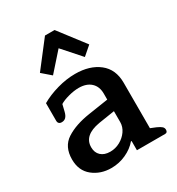

<svg xmlns="http://www.w3.org/2000/svg" viewBox="-182 -863 912 991"><g transform="rotate(-30 274.5 -368.0)"><path d="M117 -596 236 -750H293L411 -596L359 -551L264 -658L169 -551ZM37 -126Q37 -202 91 -237Q145 -272 231 -285L349 -303V-339Q349 -381 323 -405Q297 -429 251 -429Q223 -429 189.5 -420Q156 -411 137 -399L127 -358Q122 -338 112.5 -328.5Q103 -319 88 -319Q77 -319 71.5 -324.5Q66 -330 66 -338V-445Q109 -470 164 -485.5Q219 -501 271 -501Q358 -501 412 -458.5Q466 -416 466 -336V-65L498 -52Q518 -43 526 -35.5Q534 -28 534 -17Q534 0 519 0H351V-55H347Q321 -24 279.5 -5Q238 14 192 14Q128 14 82.5 -22.5Q37 -59 37 -126ZM349 -169V-234L253 -219Q154 -202 154 -131Q154 -99 174 -80.5Q194 -62 229 -62Q260 -62 287.5 -77Q315 -92 332 -116.5Q349 -141 349 -169Z"/></g></svg>

Font: Maitree SemiBold
Style: Regular
Weight: 600
Designer: CadsonDemak Team
Foundry: CadsonDemak
Version: Version 1.001